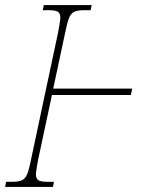

<svg xmlns="http://www.w3.org/2000/svg" viewBox="-43 -734 552 754"><path d="M-19 -20H4Q30 -20 43 -26Q56 -32 63.5 -49.5Q71 -67 79 -108L185 -606Q194 -653 194 -663Q194 -682 184 -688Q174 -694 148 -694H125L129 -714H317L313 -694H288Q262 -694 249 -688Q236 -682 228.5 -664.5Q221 -647 213 -606L166 -386H476L471 -361H161L107 -108Q98 -61 98 -51Q98 -32 108 -26Q118 -20 144 -20H169L165 0H-23Z"/></svg>

Font: Noto Serif CondThin
Style: Italic
Weight: 250
Width: 3
Italic angle: -12°
Designer: Monotype Design Team
Foundry: Monotype Imaging Inc.
Version: Version 1.001